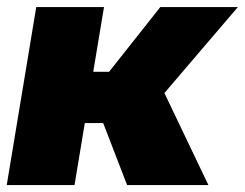

<svg xmlns="http://www.w3.org/2000/svg" viewBox="-20 -536 709 556"><path d="M281.2 -515.6 250 -328.1H295.9L444.3 -515.6H668.9L456.1 -266.6L583.5 0H348.1L278.8 -179.7H225.6L195.8 0H-0.5L85 -515.6Z"/></svg>

Font: Inter Display Black
Style: Italic
Weight: 900
Italic angle: -9.39999°
Designer: Rasmus Andersson
Foundry: rsms
Version: Version 4.000;git-a52131595